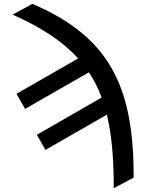

<svg xmlns="http://www.w3.org/2000/svg" viewBox="-20 -785 774 1018"><path d="M151.6 -764.6 46.9 -707.4C201.3 -638.8 313.6 -564.6 394.2 -475.1L67.5 -287.6L112.9 -207.4L451.3 -401.6C479 -360.4 501.4 -315.7 518.8 -267.8L175.4 -70.3L220.9 9.9L546.5 -176.8C573.5 -66.4 583.1 61.4 583.1 213.1L688.9 156.6C688.9 -313.2 571.7 -584.9 151.6 -764.6Z"/></svg>

Font: Margiela Sans Medium
Style: Regular
Weight: 500
Designer: Stefan Endress, Andreas Faust
Version: Version 1.100;FEAKit 1.0